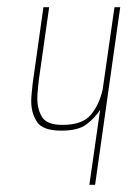

<svg xmlns="http://www.w3.org/2000/svg" viewBox="-20 -515 388 535"><path d="M229 0 259 -209Q244 -186 221 -168.5Q198 -151 151 -151Q99 -151 83 -175.5Q67 -200 67 -233Q67 -245 68.5 -257.5Q70 -270 71 -282L101 -495H117L88 -291Q87 -278 85.5 -265.5Q84 -253 84 -241Q84 -210 97.5 -188.5Q111 -167 154 -167Q209 -167 232.5 -194.5Q256 -222 266 -265L299 -495H315L245 0Z"/></svg>

Font: Alumni Sans Pinstripe
Style: Italic
Weight: 400
Italic angle: -8°
Designer: Robert E. Leuschke
Foundry: Robert E. Leuschke
Version: Version 1.010; ttfautohint (v1.8.4.7-5d5b)